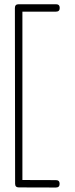

<svg xmlns="http://www.w3.org/2000/svg" viewBox="-20 -690 345 887"><path d="M65.9 -670.4H238.8Q255.9 -670.4 255.9 -653.3Q255.9 -636.2 238.8 -636.2H83.5V141.6L237.8 142.1H238.3Q255.4 142.1 255.4 159.2Q255.4 176.3 238.3 176.3H237.8L66.9 175.8Q49.8 175.8 49.8 158.7L48.8 -653.3Q48.8 -670.4 65.9 -670.4Z"/></svg>

Font: Manjari Thin
Style: Regular
Weight: 100
Designer: Santhosh Thottingal <santhosh.thottingal@gmail.com>
Version: Version 2.000